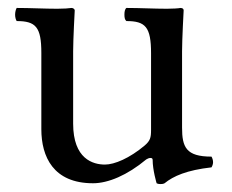

<svg xmlns="http://www.w3.org/2000/svg" viewBox="-20 -461 583 483"><path d="M214 0C252 0 300 -20 348 -60C354 -64 364 -66 364 -59C364 -33 374 0 374 0C378 2 381 2 384 2C387 2 390 2 394 0C416 -18 450 -33 512 -40C514 -43 516 -48 516 -53C516 -58 514 -64 512 -67C448 -67 438 -91 438 -140V-332C438 -362 442 -435 442 -435C442 -438 440 -441 434 -441C430 -440 414 -439 400 -439C368 -439 332 -441 298 -441C294 -438 293 -431 293 -424C293 -417 294 -411 298 -408C346 -408 360 -393 360 -327V-134C360 -115 358 -107 344 -95C306 -63 268 -47 244 -47C214 -47 164 -61 164 -150V-332C164 -362 168 -435 168 -435C168 -438 164 -441 160 -441C154 -440 140 -439 124 -439C92 -439 56 -441 22 -441C20 -438 18 -431 18 -424C18 -417 20 -411 22 -408C70 -408 84 -393 84 -328V-136C84 -67 114 0 214 0Z"/></svg>

Font: Ponomar Unicode
Style: Regular
Weight: 400
Version: 1.3